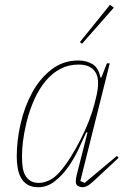

<svg xmlns="http://www.w3.org/2000/svg" viewBox="-20 -771 545 803"><path d="M140 12Q113 12 95.5 1.5Q78 -9 68 -27Q58 -45 54 -68.5Q50 -92 50 -117Q50 -184 66.5 -255Q83 -326 115 -384.5Q147 -443 195.5 -480.5Q244 -518 308 -518Q341 -518 366.5 -503Q392 -488 400 -447H404L427 -506H439L316 -14L334 -6L469 -119L476 -111L387 -28Q361 -3 348.5 4.5Q336 12 325 12Q317 12 307 7.5Q297 3 297 -13Q297 -24 301 -40L346 -217L341 -218Q327 -186 308 -146Q289 -106 264 -71Q239 -36 208 -12Q177 12 140 12ZM144 -6Q161 -6 184 -16Q207 -26 229 -51Q253 -78 275.5 -114Q298 -150 317.5 -188.5Q337 -227 352 -265.5Q367 -304 375 -336L381 -360Q400 -434 380 -467.5Q360 -501 309 -501Q267 -501 232.5 -483Q198 -465 171 -432.5Q144 -400 124 -356Q104 -312 91 -260Q80 -213 76 -179.5Q72 -146 72 -117Q72 -94 74.5 -74Q77 -54 85 -39Q93 -24 107 -15Q121 -6 144 -6ZM314 -595 440 -751 456 -739 323 -588Z"/></svg>

Font: IBM Plex Serif Thin
Style: Italic
Weight: 100
Italic angle: -14°
Designer: Mike Abbink, Paul van der Laan, Pieter van Rosmalen
Foundry: Bold Monday
Version: Version 3.001